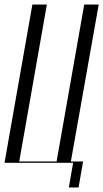

<svg xmlns="http://www.w3.org/2000/svg" viewBox="-26 -719 456 848"><path d="M-6 0H297L278 109H321L341 -6H287L410 -699H346L224 -6H59L181 -699H117Z"/></svg>

Font: Moniqa Ita Display
Style: Italic
Weight: 400
Italic angle: -10°
Designer: Rajesh Rajput
Foundry: Rajesh Rajput
Version: Version 1.000